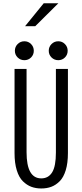

<svg xmlns="http://www.w3.org/2000/svg" viewBox="-20 -1110 490 1142"><path d="M129 -954 240 -1090.5H327L189.5 -954ZM164.8 -768.2Q148.5 -752 125 -752Q101.5 -752 85 -768.2Q68.5 -784.5 68.5 -808Q68.5 -831.5 85 -848Q101.5 -864.5 125 -864.5Q148.5 -864.5 164.8 -848Q181 -831.5 181 -808Q181 -784.5 164.8 -768.2ZM366.2 -768.2Q350 -752 326.5 -752Q303 -752 286.5 -768.2Q270 -784.5 270 -808Q270 -831.5 286.5 -848Q303 -864.5 326.5 -864.5Q350 -864.5 366.2 -848Q382.5 -831.5 382.5 -808Q382.5 -784.5 366.2 -768.2ZM225.5 11Q193 11 166.2 1Q139.5 -9 116.2 -31.8Q93 -54.5 79.8 -97.2Q66.5 -140 66.5 -199.5V-700H138V-204.5Q138 -49 225.5 -49Q268 -49 290.2 -85Q312.5 -121 312.5 -203V-700H384V-199.5Q384 -140 371 -97.5Q358 -55 335 -32Q312 -9 285.2 1Q258.5 11 225.5 11Z"/></svg>

Font: League Mono Condensed Light
Style: Regular
Weight: 300
Width: 1
Designer: Tyler Finck
Foundry: The League of Moveable Type / Tyler Finck
Version: Version 2.210